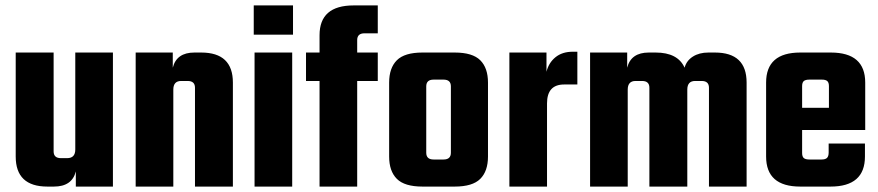

<svg xmlns="http://www.w3.org/2000/svg" viewBox="-20 -689 3243 709"><path d="M258 -495H397V0H260V-56Q246 0 179 0H155Q38 0 38 -111V-495H178V-130Q178 -105 205 -105H228Q258 -105 258 -137Z M698 -495H723Q840 -495 840 -384V0H700V-365Q700 -390 673 -390H649Q620 -390 620 -358V0H481V-495H618V-439Q632 -495 698 -495Z M917 -561V-669H1062V-561ZM1059 0H920V-495H1059Z M1375 -566H1326Q1299 -566 1299 -541V-495H1375V-390H1299V0H1160V-390H1110V-495H1160V-559Q1160 -669 1286 -669H1375Z M1540 -495H1659Q1725 -495 1753.5 -466.5Q1782 -438 1782 -384V-111Q1782 -57 1753.5 -28.5Q1725 0 1659 0H1540Q1474 0 1445.5 -28.5Q1417 -57 1417 -111V-384Q1417 -438 1445.5 -466.5Q1474 -495 1540 -495ZM1645 -125V-370Q1645 -395 1618 -395H1581Q1554 -395 1554 -370V-125Q1554 -100 1581 -100H1618Q1645 -100 1645 -125Z M2095 -498H2112V-377H2063Q2000 -377 2000 -307V0H1861V-495H1998V-424Q2006 -457 2031 -477.5Q2056 -498 2095 -498Z M2596 -495H2620Q2737 -495 2737 -384V0H2598V-365Q2598 -390 2571 -390H2547Q2518 -390 2518 -358V0H2378V-365Q2378 -390 2351 -390H2327Q2298 -390 2298 -358V0H2159V-495H2296V-439Q2310 -495 2376 -495H2401Q2483 -495 2508 -439Q2515 -465 2538.5 -480Q2562 -495 2596 -495Z M2935 -495H3048Q3175 -495 3175 -384V-209H2942V-124Q2942 -111 2948 -105.5Q2954 -100 2969 -100H3014Q3028 -100 3034 -106Q3040 -112 3040 -126V-159H3174V-111Q3174 0 3047 0H2935Q2809 0 2809 -111V-384Q2809 -495 2935 -495ZM2942 -291H3041V-371Q3041 -384 3035 -389.5Q3029 -395 3015 -395H2969Q2954 -395 2948 -389.5Q2942 -384 2942 -371Z"/></svg>

Font: Teko SemiBold
Style: Regular
Weight: 600
Designer: Manushi Parikh, Jonny Pinhorn
Foundry: Indian Type Foundry
Version: Version 1.106;PS 1.0;hotconv 1.0.78;makeotf.lib2.5.61930; tt